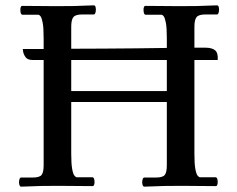

<svg xmlns="http://www.w3.org/2000/svg" viewBox="-20 -695 885 717"><path d="M706 -121Q706 -83 709.5 -64Q713 -45 718 -39Q723 -33 727 -33H785Q793 -33 793 -14Q793 -10 791.5 -5Q790 0 785 0Q754 0 721.5 -0.5Q689 -1 659 -1Q617 -1 592 -0.5Q567 0 551 1Q535 2 519 2Q515 2 513 -3Q511 -8 511 -14Q511 -21 513 -26.5Q515 -32 519 -32H562Q588 -32 595.5 -42Q603 -52 603 -78V-314H246V-121Q246 -83 249.5 -64Q253 -45 258 -39Q263 -33 267 -33H325Q333 -33 333 -14Q333 -10 331.5 -5Q330 0 325 0Q294 0 261.5 -0.5Q229 -1 199 -1Q157 -1 132 -0.5Q107 0 91 1Q75 2 59 2Q55 2 53 -3Q51 -8 51 -14Q51 -21 53 -26.5Q55 -32 59 -32H102Q128 -32 135.5 -42Q143 -52 143 -78V-471H102Q83 -471 75.5 -481.5Q68 -492 66.5 -502Q65 -512 65 -512Q76 -512 96 -512Q116 -512 143 -512V-552Q143 -591 139.5 -609.5Q136 -628 131.5 -634Q127 -640 122 -640H64Q56 -640 56 -659Q56 -664 57.5 -668.5Q59 -673 64 -673Q96 -673 128 -672.5Q160 -672 190 -672Q233 -672 257.5 -672.5Q282 -673 298 -674Q314 -675 330 -675Q335 -675 336.5 -670Q338 -665 338 -659Q338 -652 336 -646.5Q334 -641 330 -641H287Q262 -641 254 -631Q246 -621 246 -595V-513Q303 -513 366 -513.5Q429 -514 490 -514.5Q551 -515 603 -516V-552Q603 -591 599.5 -609.5Q596 -628 591.5 -634Q587 -640 582 -640H524Q516 -640 516 -659Q516 -664 517.5 -668.5Q519 -673 524 -673Q556 -673 588 -672.5Q620 -672 650 -672Q693 -672 717.5 -672.5Q742 -673 758 -674Q774 -675 790 -675Q795 -675 796.5 -670Q798 -665 798 -659Q798 -652 796 -646.5Q794 -641 790 -641H747Q722 -641 714 -631Q706 -621 706 -595V-517Q725 -517 735.5 -517Q746 -517 746 -517Q772 -517 783.5 -507Q795 -497 793 -471H706ZM246 -355H603V-471H246Z"/></svg>

Font: Sedan
Style: Regular
Weight: 400
Designer: Sebastian Salazar
Foundry: Sebastian Salazar
Version: Version 1.100; ttfautohint (v1.8.4.7-5d5b)